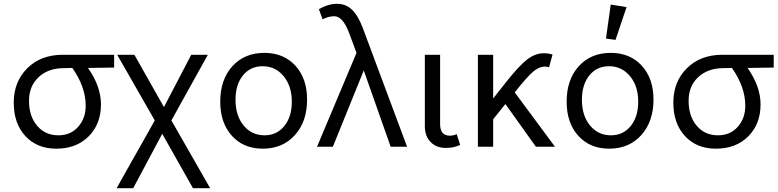

<svg xmlns="http://www.w3.org/2000/svg" viewBox="-20 -769 4079 1006"><path d="M509 -222Q509 -119 444.5 -54.5Q380 10 275 10Q174 10 113 -56Q52 -122 52 -231Q52 -341 123 -411.5Q194 -482 309 -482H578V-415L441 -413Q509 -316 509 -222ZM132 -241Q132 -160 174.5 -110Q217 -60 286 -60Q350 -60 389.5 -104.5Q429 -149 429 -215Q429 -313 359 -413L312 -412Q231 -411 181.5 -364Q132 -317 132 -241Z M591 217 791 -138 594 -482H684L839 -208L982 -482H1069L878 -138L1081 217H991L830 -68L678 217Z M1357 10Q1256 10 1195 -57.5Q1134 -125 1134 -236Q1134 -352 1197.5 -422Q1261 -492 1365 -492Q1466 -492 1527.5 -425Q1589 -358 1589 -247Q1589 -132 1525 -61Q1461 10 1357 10ZM1366 -60Q1430 -60 1469.5 -108.5Q1509 -157 1509 -236Q1509 -318 1466 -370Q1423 -422 1356 -422Q1292 -422 1253 -374Q1214 -326 1214 -246Q1214 -163 1256.5 -111.5Q1299 -60 1366 -60Z M1810 -594Q1777 -684 1731 -684Q1703 -684 1670 -668L1651 -721Q1700 -749 1746 -749Q1792 -749 1824 -718.5Q1856 -688 1881 -622L2113 0H2027L1886 -400L1724 0H1641L1848 -492Z M2315 6Q2266 6 2236 -25Q2206 -56 2206 -108V-482H2286V-118Q2286 -58 2338 -58Q2354 -58 2373 -66L2391 -10Q2361 6 2315 6Z M2484 0V-482H2564V-253L2631 -338Q2698 -423 2741 -456.5Q2784 -490 2829 -490Q2854 -490 2875 -483L2857 -417Q2845 -420 2834 -420Q2803 -420 2770 -390.5Q2737 -361 2677 -285L2888 0H2788L2628 -224L2564 -144V0Z M3205 -560 3155 -567 3180 -745 3263 -732ZM3172 10Q3071 10 3010 -57.5Q2949 -125 2949 -236Q2949 -352 3012.5 -422Q3076 -492 3180 -492Q3281 -492 3342.5 -425Q3404 -358 3404 -247Q3404 -132 3340 -61Q3276 10 3172 10ZM3181 -60Q3245 -60 3284.5 -108.5Q3324 -157 3324 -236Q3324 -318 3281 -370Q3238 -422 3171 -422Q3107 -422 3068 -374Q3029 -326 3029 -246Q3029 -163 3071.5 -111.5Q3114 -60 3181 -60Z M3965 -222Q3965 -119 3900.5 -54.5Q3836 10 3731 10Q3630 10 3569 -56Q3508 -122 3508 -231Q3508 -341 3579 -411.5Q3650 -482 3765 -482H4034V-415L3897 -413Q3965 -316 3965 -222ZM3588 -241Q3588 -160 3630.5 -110Q3673 -60 3742 -60Q3806 -60 3845.5 -104.5Q3885 -149 3885 -215Q3885 -313 3815 -413L3768 -412Q3687 -411 3637.5 -364Q3588 -317 3588 -241Z"/></svg>

Font: Cantarell
Style: Regular
Weight: 400
Designer: Dave Crossland, Nikolaus Waxweiler, Florian Fecher, Jacques Le Bailly, Eben Sorkin, Alexei Vanyashin, Alexios Zavras, Em
Version: Version 0.303